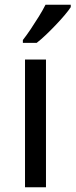

<svg xmlns="http://www.w3.org/2000/svg" viewBox="-20 -852 317 806"><path d="M173 -66H85V-602H173ZM277 -822Q268 -808 251 -788Q234 -768 213.5 -746.5Q193 -725 172.5 -705.5Q152 -686 134 -672H76V-684Q91 -703 108.5 -729Q126 -755 143 -782.5Q160 -810 171 -832H277Z"/></svg>

Font: Noto Sans Malayalam UI
Style: Regular
Weight: 400
Designer: Jelle Bosma - Monotype Design Team
Foundry: Monotype Imaging Inc.
Version: Version 2.104